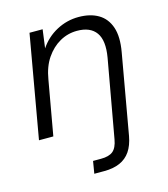

<svg xmlns="http://www.w3.org/2000/svg" viewBox="-110 -599 792 905"><g transform="rotate(-15 286.5 -146.5)"><path d="M27 0 115 -501H179L167 -411Q199 -459 249.5 -486Q300 -513 357 -513Q414 -513 453 -490Q492 -467 508 -420Q524 -373 511 -300L442 91Q434 135 414.5 163.5Q395 192 363 206Q331 220 287 220H238L248 160H287Q326 160 345.5 144Q365 128 372 88L440 -292Q454 -373 426 -412.5Q398 -452 333 -452Q288 -452 249 -430Q210 -408 182 -367Q154 -326 144 -265L97 0Z"/></g></svg>

Font: DM Sans 18pt Light
Style: Italic
Weight: 300
Italic angle: -10°
Designer: Colophon Foundry, Jonny Pinhorn
Foundry: Colophon Foundry
Version: Version 4.004;gftools[0.9.30]